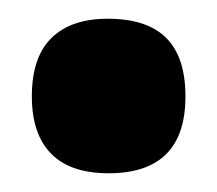

<svg xmlns="http://www.w3.org/2000/svg" viewBox="-20 -172 232 205"><path d="M96 13Q55 13 34.5 -8Q14 -29 14 -69Q14 -111 35 -131.5Q56 -152 95 -152Q137 -152 157.5 -131.5Q178 -111 178 -69Q178 13 96 13Z"/></svg>

Font: Bricolage Grotesque SemiCondensed
Style: Bold
Weight: 700
Width: 4
Designer: Mathieu Triay
Foundry: Atelier Triay
Version: Version 1.001;gftools[0.9.33.dev8+g029e19f]